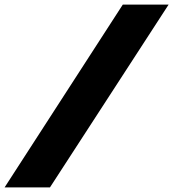

<svg xmlns="http://www.w3.org/2000/svg" viewBox="-121 -763 756 838"><path d="M-101 55 415 -743H615L97 55Z"/></svg>

Font: Saira Expanded Black
Style: Italic
Weight: 900
Width: 7
Italic angle: -12°
Designer: Hector Gatti with collaboration of the Omnibus-Type team
Foundry: Omnibus-Type
Version: Version 1.101